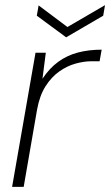

<svg xmlns="http://www.w3.org/2000/svg" viewBox="-20 -726 428 746"><path d="M27 0 118 -521H158L145 -420Q172 -461 206.5 -486Q241 -511 283 -522Q325 -533 375 -533L367 -488H335Q307 -488 274 -479Q241 -470 210.5 -448.5Q180 -427 157 -391Q134 -355 124 -300L72 0ZM388 -706 381 -665 237 -581 123 -665 130 -705 242 -621Z"/></svg>

Font: DM Sans 10pt ExtraLight
Style: Italic
Weight: 250
Italic angle: -10°
Version: Version 4.004;gftools[0.9.30]